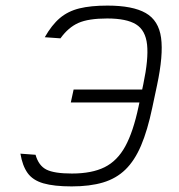

<svg xmlns="http://www.w3.org/2000/svg" viewBox="-20 -652 640 686"><path d="M236 14Q173 14 135 3Q97 -8 78.5 -34Q60 -60 53 -103L107 -99Q118 -60 146 -46Q174 -32 237 -32Q308 -32 353.5 -54.5Q399 -77 427.5 -129Q456 -181 475 -271L492 -351Q511 -441 505.5 -492.5Q500 -544 466 -565Q432 -586 363 -586Q296 -586 260 -570Q224 -554 196 -515L140 -519Q165 -563 194 -587.5Q223 -612 263.5 -622Q304 -632 364 -632Q454 -632 500.5 -605.5Q547 -579 555.5 -517Q564 -455 541 -347L524 -267Q507 -186 484 -132Q461 -78 428 -46Q395 -14 348 0Q301 14 236 14ZM233 -286 243 -332H513L503 -286Z"/></svg>

Font: Victor Mono Thin
Style: Italic
Weight: 100
Italic angle: -12°
Monospace: yes
Designer: Rune Bjørnerås
Version: Version 1.561;gftools[0.9.30]